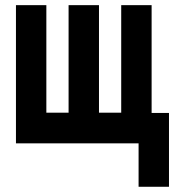

<svg xmlns="http://www.w3.org/2000/svg" viewBox="-20 -548 676 734"><path d="M41 -528.3H157.2V-117.2H242.2V-528.3H358.4V-117.2H443.4V-528.3H559.6V-116.2H626V166H509.8V0H41Z"/></svg>

Font: Dinish Condensed
Style: Bold
Weight: 700
Width: 3
Designer: Bert Driehuis
Foundry: Playbeing
Version: Version 3.006; git-39231f3c-release